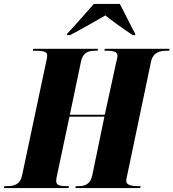

<svg xmlns="http://www.w3.org/2000/svg" viewBox="-62 -964 889 984"><path d="M282 -791V-784H297C359 -816 438 -862 478 -885C509 -860 557 -825 618 -784H631V-791C612 -824 573 -906 552 -944H419C376 -896 327 -838 282 -791ZM-42 0H289L291 -10H280C235 -10 226 -19 226 -38C226 -45 228 -56 231 -69L294 -366H473L411 -66C401 -17 370 -10 339 -10H327L324 0H656L659 -10H647C593 -10 585 -24 585 -38C585 -45 587 -55 591 -71L712 -648C723 -697 758 -704 794 -704H805L807 -714H475L473 -704H485C532 -704 540 -693 540 -678C540 -670 537 -660 533 -642L475 -376H296L353 -648C363 -697 393 -704 427 -704H438L440 -714H108L107 -704H118C174 -704 180 -694 180 -678C180 -671 177 -657 172 -635L51 -64C41 -17 8 -10 -27 -10H-39Z"/></svg>

Font: Noto Serif Display Condensed Black
Style: Italic
Weight: 900
Width: 3
Italic angle: -12°
Designer: Monotype Design Team
Foundry: Monotype Imaging Inc.
Version: Version 2.009